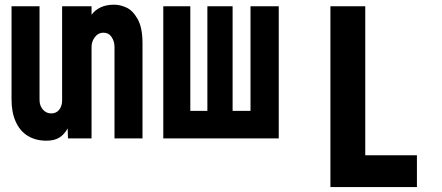

<svg xmlns="http://www.w3.org/2000/svg" viewBox="-20 -576 1840 799"><path d="M28 -162V-550H144.5V-160Q144.5 -136 158.5 -120Q172.5 -104 193 -104Q214 -104 226.2 -119.2Q238.5 -134.5 238.5 -158V-550H361V-514.5Q375 -534 398.5 -545.2Q422 -556.5 455 -556.5Q480 -556.5 506.2 -544.5Q532.5 -532.5 552.8 -496.8Q573 -461 573 -395.5V0H456.5V-381Q456.5 -403.5 444.5 -421.8Q432.5 -440 410 -440Q389 -440 375 -421.8Q361 -403.5 361 -381V0H263L261.5 -41.5Q247 -15.5 226.2 -3Q205.5 9.5 173 9.5Q129 9.5 96.2 -10.2Q63.5 -30 45.8 -68.8Q28 -107.5 28 -162Z M1140 0H659.5V-550H772V-114.5H843V-550H948V-114.5H1022.5V-550H1140Z M1355 -550H1500V70H1715V202.5H1355Z"/></svg>

Font: JuliaMono ExtraBold
Style: Regular
Weight: 800
Monospace: yes
Designer: cormullion
Foundry: corm
Version: Version 0.055; ttfautohint (v1.8.4)